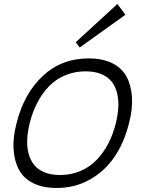

<svg xmlns="http://www.w3.org/2000/svg" viewBox="-20 -933 713 963"><path d="M561 -314.9Q571.8 -358.9 573.5 -397Q575.2 -435.1 566.7 -468.3Q558.1 -501.5 539.1 -524.9Q520 -548.3 487.1 -561.8Q454.1 -575.2 409.2 -575.2Q353 -575.2 305.7 -554.9Q258.3 -534.7 224.1 -498.5Q189.9 -462.4 166.3 -416.3Q142.6 -370.1 128.9 -314.9Q118.2 -271.5 116.5 -233.4Q114.7 -195.3 123.5 -162.4Q132.3 -129.4 151.4 -105.7Q170.4 -82 203.4 -68.6Q236.3 -55.2 280.8 -55.2Q336.4 -55.2 383.8 -75.4Q431.2 -95.7 465.3 -131.6Q499.5 -167.5 523.4 -213.6Q547.4 -259.8 561 -314.9ZM627 -314.9Q603.5 -218.8 554.4 -146.5Q505.4 -74.2 430.4 -32.2Q355.5 9.8 264.2 9.8Q194.8 9.8 146.7 -14.2Q98.6 -38.1 75.4 -81.1Q52.2 -124 48.1 -183.6Q43.9 -243.2 63 -314.9Q99.6 -462.4 193.8 -551.3Q288.1 -640.1 424.8 -640.1Q494.1 -640.1 542.5 -616.2Q590.8 -592.3 614.3 -549.3Q637.7 -506.3 641.8 -446.5Q646 -386.7 627 -314.9ZM568.8 -913.1 608.9 -858.9 379.9 -694.8 359.9 -721.2Z"/></svg>

Font: Sinkin Sans 300 Light Italic
Style: Regular
Weight: 300
Italic angle: -112°
Designer: Keith Bates
Foundry: K-Type
Version: Sinkin Sans (version 1.0)  by Keith Bates   •   © 2014   www